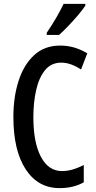

<svg xmlns="http://www.w3.org/2000/svg" viewBox="-20 -960 495 990"><path d="M296 -637Q244 -637 212.5 -598.5Q181 -560 166.5 -496Q152 -432 152 -356Q152 -225 191 -151.5Q230 -78 299 -78Q329 -78 356.5 -86.5Q384 -95 412 -109V-20Q359 10 287 10Q176 10 112.5 -87Q49 -184 49 -357Q49 -460 76 -543.5Q103 -627 156.5 -676Q210 -725 290 -725Q328 -725 362.5 -715Q397 -705 430 -685L398 -602Q373 -618 347.5 -627.5Q322 -637 296 -637ZM420 -931Q407 -911 383 -882.5Q359 -854 332.5 -826.5Q306 -799 285 -780H221V-791Q275 -871 308 -940H420Z"/></svg>

Font: Noto Sans Telugu ExtraCondensed Medium
Style: Regular
Weight: 500
Width: 2
Designer: Jelle Bosma - Monotype Design Team
Foundry: Monotype Imaging Inc.
Version: Version 2.005; ttfautohint (v1.8.4.7-5d5b)